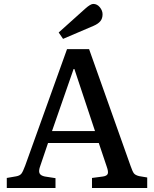

<svg xmlns="http://www.w3.org/2000/svg" viewBox="-20 -948 776 968"><path d="M297.9 -752 275.9 -784.2 410.2 -904.8Q436.5 -928.2 450.2 -928.2Q469.7 -928.2 483.4 -911.4Q497.1 -894.5 497.1 -876Q497.1 -854.5 485.8 -841.1Q474.6 -827.6 452.1 -817.9ZM14.2 0V-50.8L62 -59.1Q80.1 -62.5 87.9 -72.5Q95.7 -82.5 106.9 -112.8L317.9 -700.2H429.2L638.2 -111.8Q647.9 -83.5 655 -74.2Q662.1 -64.9 681.2 -60.1L722.2 -53.2V0H443.8V-50.8L499 -58.1Q519 -61 523.2 -71.8Q527.3 -82.5 518.1 -107.9L478 -227.1H222.2L183.1 -111.8Q173.8 -86.9 179.2 -74.7Q184.6 -62.5 206.1 -58.1L259.8 -49.8V0ZM242.2 -287.1H459L355 -600.1H351.1Z"/></svg>

Font: Literata Book Medium
Style: Regular
Weight: 500
Designer: Latin by Veronika Burian and Jose Scaglione. Greek by Irene Vlachou. Cyrillic by Vera Evstafieva
Foundry: TypeTogether
Version: Version 2.003;PS 002.003;hotconv 1.0.88;makeotf.lib2.5.64775